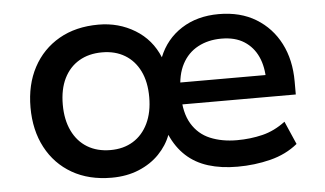

<svg xmlns="http://www.w3.org/2000/svg" viewBox="-42 -573 1094 646"><g transform="rotate(-5 504.5 -249.5)"><path d="M311 9Q234 9 177.5 -23.5Q121 -56 90 -114.5Q59 -173 59 -250Q59 -327 90 -385Q121 -443 177.5 -475.5Q234 -508 311 -508Q379 -508 434 -474.5Q489 -441 514 -380Q538 -440 591 -474Q644 -508 717 -508Q790 -508 842.5 -476Q895 -444 923.5 -388.5Q952 -333 952 -260V-216H546V-290H875L857 -271Q857 -318 841.5 -352Q826 -386 795.5 -405.5Q765 -425 719 -425Q674 -425 639.5 -406.5Q605 -388 586 -352Q567 -316 567 -263V-249Q567 -188 589.5 -150.5Q612 -113 651.5 -96.5Q691 -80 742 -80Q787 -80 828 -90Q869 -100 906 -128L940 -50Q901 -18 847.5 -4.5Q794 9 736 9Q681 9 637.5 -4.5Q594 -18 563 -46.5Q532 -75 513 -118Q500 -83 472 -54Q444 -25 403 -8Q362 9 311 9ZM315 -84Q359 -84 391.5 -104Q424 -124 442 -161.5Q460 -199 460 -250Q460 -302 442 -338.5Q424 -375 391.5 -394.5Q359 -414 315 -414Q270 -414 237 -394.5Q204 -375 186 -338.5Q168 -302 168 -250Q168 -199 186 -161.5Q204 -124 237 -104Q270 -84 315 -84Z"/></g></svg>

Font: Nunito Sans 7pt SemiBold
Style: Regular
Weight: 600
Designer: Vernon Adams
Foundry: Vernon Adams
Version: Version 3.101;gftools[0.9.27]